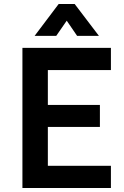

<svg xmlns="http://www.w3.org/2000/svg" viewBox="-20 -939 621 959"><path d="M92 0V-700H534V-589H219V-415H479V-305H219V-111H534V0ZM153 -760 273 -919H353L474 -760H365L281 -883H346L261 -760Z"/></svg>

Font: Inclusive Sans SemiBold
Style: Regular
Weight: 600
Designer: Olivia King
Foundry: Olivia King
Version: Version 2.004